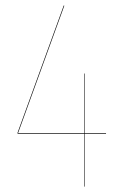

<svg xmlns="http://www.w3.org/2000/svg" viewBox="-20 -690 445 710"><path d="M372.1 -198.2V-195.8H293.9V0H292V-195.8H44.9V-199.2L215.8 -669.9L217.8 -668.9L46.9 -198.2H292V-418H293.9V-198.2Z"/></svg>

Font: Fira Sans Compressed Two
Style: Regular
Weight: 100
Width: 1
Designer: Carrois Corporate & Edenspiekermann AG
Foundry: Carrois Corporate GbR & Edenspiekermann AG
Version: Version 4.203;PS 004.203;hotconv 1.0.88;makeotf.lib2.5.64775